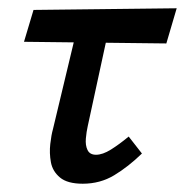

<svg xmlns="http://www.w3.org/2000/svg" viewBox="-20 -438 447 464"><path d="M180 6Q143 6 125 -9Q107 -24 103 -46Q99 -68 101.5 -90Q104 -112 108 -126L176 -410H252L192 -133Q189 -120 187.5 -103.5Q186 -87 191.5 -75.5Q197 -64 212 -64Q228 -64 248 -76.5Q268 -89 291 -108L323 -67Q290 -35 256 -14.5Q222 6 180 6ZM38 -337 61 -414 407 -418 382 -333Z"/></svg>

Font: Ysabeau SemiBold
Style: Italic
Weight: 600
Italic angle: -12°
Designer: Christian Thalmann (Catharsis Fonts)
Version: Version 2.002